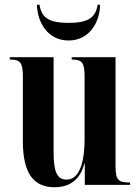

<svg xmlns="http://www.w3.org/2000/svg" viewBox="-20 -776 588 806"><path d="M268 -606C354 -606 399 -681 400 -756H390C381 -704 354 -680 268 -680C182 -680 154 -704 146 -756H135C137 -681 181 -606 268 -606ZM209 10C279 10 318 -28 334 -89H336V0H526V-10H522C476 -10 465 -22 465 -78V-536H281V-526H283C325 -526 335 -512 335 -455V-192C335 -84 309 -22 260 -22C220 -22 205 -53 205 -138V-536H21V-526H24C65 -526 76 -512 76 -455V-183C76 -47 122 10 209 10Z"/></svg>

Font: Noto Serif Display ExtraCondensed
Style: Bold
Weight: 700
Width: 2
Designer: Monotype Design Team
Foundry: Monotype Imaging Inc.
Version: Version 2.009